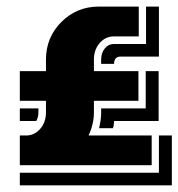

<svg xmlns="http://www.w3.org/2000/svg" viewBox="-20 -660 540 581"><path d="M500 -99.1H40V-137.2H460.9V-250H500ZM460 -293.9H325.2Q325.2 -282.2 321.8 -272H279.8Q286.1 -298.3 286.1 -319.8V-332H420.9V-444.8H460ZM460.9 -488.8H345.2Q325.2 -488.8 325.2 -466.8H286.1V-480Q286.1 -500 297.1 -513.4Q308.1 -526.9 324.2 -526.9H421.9V-640.1H460.9ZM439 -160.2H40V-250H59.1Q84 -250 101.6 -270Q119.1 -290 119.1 -319.8V-355H40V-444.8H119.1V-480Q119.1 -546.9 165.8 -593.5Q212.4 -640.1 278.8 -640.1H399.9V-549.8H324.2Q299.3 -549.8 281.7 -529.8Q264.2 -509.8 264.2 -480V-444.8H398.9V-355H264.2V-319.8Q264.2 -284.7 248 -250H439ZM89.8 -293.9H40V-332H96.2V-319.8Q96.2 -305.2 89.8 -293.9Z"/></svg>

Font: Laconic
Style: Shadow
Weight: 900
Width: 6
Designer: Robby Woodard
Version: Version 1.000